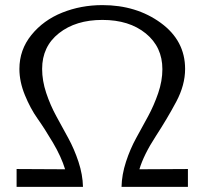

<svg xmlns="http://www.w3.org/2000/svg" viewBox="-20 -732 805 752"><path d="M45 0V-70L235 -69Q220 -118 187.5 -173Q155 -228 127 -267.5Q99 -307 77.5 -359.5Q56 -412 56 -462Q56 -537 103 -595Q150 -653 223.5 -682.5Q297 -712 381 -712Q514 -712 609.5 -642.5Q705 -573 705 -462Q705 -399 670.5 -334Q636 -269 589.5 -197.5Q543 -126 526 -69Q558 -69 621 -69.5Q684 -70 716 -70V0H456Q457 -48 473.5 -98.5Q490 -149 513.5 -191.5Q537 -234 560 -276.5Q583 -319 599.5 -367Q616 -415 616 -461Q616 -548 551 -601Q486 -654 381 -654Q277 -654 211 -602Q145 -550 145 -462Q145 -416 161 -368Q177 -320 200.5 -277Q224 -234 247.5 -191Q271 -148 287.5 -98Q304 -48 305 0Z"/></svg>

Font: Coval
Style: Light
Weight: 300
Foundry: Context Ltd
Version: Version 001.000